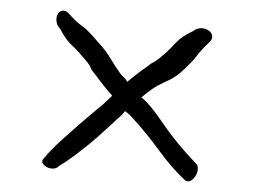

<svg xmlns="http://www.w3.org/2000/svg" viewBox="-20 -491 479 361"><path d="M327 -153Q304 -174 279.5 -207.5Q255 -241 233 -265Q223 -277 215 -282Q209 -274 199 -266Q193 -260 179.5 -248Q166 -236 163 -233Q147 -219 126 -203Q105 -187 91 -179Q87 -174 79 -174Q70 -174 63 -180.5Q56 -187 63 -194Q74 -208 98.5 -230Q123 -252 144 -270Q146 -272 156.5 -280.5Q167 -289 174 -295L191 -311Q180 -323 170 -336.5Q160 -350 152 -360Q149 -368 144.5 -373.5Q140 -379 135 -385Q125 -397 114.5 -406.5Q104 -416 93 -437Q86 -444 86 -454Q86 -461 89.5 -466Q93 -471 99 -471Q104 -471 109 -466Q123 -450 134.5 -442Q146 -434 165 -411Q179 -396 187.5 -381.5Q196 -367 206 -353Q209 -349 213 -345.5Q217 -342 219 -337Q231 -347 243 -356Q255 -365 265 -372Q273 -376 278.5 -380.5Q284 -385 290 -390Q302 -401 311.5 -411.5Q321 -422 342 -432Q350 -438 358 -438Q366 -438 372.5 -433.5Q379 -429 379 -422Q379 -417 374 -412Q358 -397 350 -386Q342 -375 320 -355Q308 -345 298 -340.5Q288 -336 276.5 -330Q265 -324 246 -308Q263 -294 286.5 -259Q310 -224 347 -185Q352 -181 352 -174Q352 -164 343.5 -155Q335 -146 327 -153Z"/></svg>

Font: Ruge Boogie
Style: Regular
Weight: 400
Designer: Robert E. Leuschke
Foundry: Robert E. Leuschke
Version: Version 1.010; ttfautohint (v1.8.3)